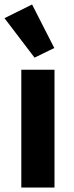

<svg xmlns="http://www.w3.org/2000/svg" viewBox="-26 -836 332 856"><path d="M69 0V-525H217V0ZM-6 -755 117 -816 216 -622 128 -579Z"/></svg>

Font: IBM Plex Sans Hebrew
Style: Bold
Weight: 700
Designer: Mike Abbink, Paul van der Laan, Pieter van Rosmalen, Yanek Iontef
Foundry: Bold Monday
Version: Version 1.2